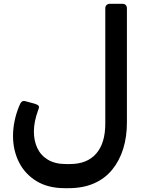

<svg xmlns="http://www.w3.org/2000/svg" viewBox="-20 -770 775 1003"><path d="M318 213Q231 213 170.5 176Q110 139 79 77Q48 15 48 -60Q48 -98 56 -137Q64 -176 79 -213Q86 -232 93.5 -238.5Q101 -245 114 -241L162 -228Q178 -223 182 -216.5Q186 -210 180 -197Q168 -164 162.5 -136Q157 -108 157 -83Q157 -35 175 3.5Q193 42 230.5 64.5Q268 87 325 87H345Q435 87 482.5 32.5Q530 -22 530 -124V-727Q530 -737 536.5 -743.5Q543 -750 553 -750H620Q631 -750 637 -743.5Q643 -737 643 -727V-130Q643 -55 623.5 7.5Q604 70 566 116.5Q528 163 471 188Q414 213 338 213Z"/></svg>

Font: Rubik Medium
Style: Italic
Weight: 500
Italic angle: -12°
Designer: Hubert and Fischer
Foundry: Hubert and Fischer
Version: Version 2.300;gftools[0.9.30]